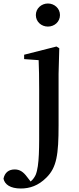

<svg xmlns="http://www.w3.org/2000/svg" viewBox="-108 -807 453 1098"><path d="M166 -655C203 -655 235 -682 235 -721C235 -759 203 -787 166 -787C129 -787 97 -759 97 -721C97 -682 129 -655 166 -655ZM11 271C62 271 111 255 157 209C216 151 227 78 227 -91V-385L231 -531L215 -541L30 -494V-469L113 -463C115 -414 116 -364 116 -297V-102C116 31 118 139 96 193C88 210 78 222 67 231L47 205C25 175 4 162 -24 162C-58 162 -81 180 -88 215C-81 248 -49 271 11 271Z"/></svg>

Font: Noto Serif CJK SC SemiBold
Style: Regular
Weight: 600
Designer: Ryoko NISHIZUKA 西塚涼子 (kana & ideographs); Frank Grießhammer (Latin, Greek & Cyrillic); Wenlong ZHANG 张文龙 (bopomofo); San
Foundry: Adobe
Version: Version 2.001;hotconv 1.1.0;makeotfexe 2.6.0